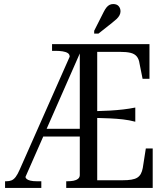

<svg xmlns="http://www.w3.org/2000/svg" viewBox="-20 -928 804 948"><path d="M182 -292H398L399 -254H167ZM448 -379Q489 -380 523 -382Q557 -384 587.5 -387.5Q618 -391 648 -397V-327Q618 -335 587 -338.5Q556 -342 522.5 -343.5Q489 -345 448 -346ZM307 0V-33H312Q329 -33 342.5 -35.5Q356 -38 365 -45Q374 -52 374 -64V-688L381 -680L106 -55Q106 -49 112 -44Q118 -39 130.5 -36Q143 -33 163 -33H184V0H5V-33H11Q26 -33 37 -37.5Q48 -42 57.5 -54.5Q67 -67 77 -90L324 -648Q324 -660 314.5 -666Q305 -672 289 -674.5Q273 -677 253 -677H237V-710H718V-539H684L669 -614Q666 -636 655.5 -649Q645 -662 625 -667Q605 -672 571 -672H460V-38H585Q611 -38 629 -41Q647 -44 658 -51Q669 -58 675.5 -70Q682 -82 685 -99L700 -195H734V0ZM492 -869 445 -776V-762H466L533 -815Q546 -825 555.5 -834Q565 -843 570 -852.5Q575 -862 575 -872Q575 -887 566 -897.5Q557 -908 539 -908Q529 -908 521 -904Q513 -900 506 -891.5Q499 -883 492 -869Z"/></svg>

Font: Roboto Serif 120pt ExtraCondensed
Style: Regular
Weight: 400
Width: 2
Designer: Greg Gazdowicz
Foundry: Commercial Type
Version: Version 1.008